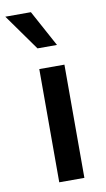

<svg xmlns="http://www.w3.org/2000/svg" viewBox="-122 -792 459 835"><g transform="rotate(-10 107.5 -375.0)"><path d="M78 -590 -36 -750H77L164 -590ZM70 0V-500H181V0Z"/></g></svg>

Font: Orkney Medium
Style: Regular
Weight: 500
Designer: Samuel Oakes and Alfredo Marco Pradil
Foundry: Alfredo Marco Pradil
Version: 1.0; ttfautohint (v1.5)